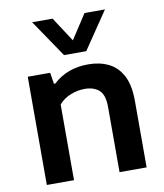

<svg xmlns="http://www.w3.org/2000/svg" viewBox="-88 -881 816 953"><g transform="rotate(-10 319.5 -404.0)"><path d="M70.5 0V-545.5H183.5L192.5 -488.5H199.5Q269.5 -554 376 -554Q434 -554 478.5 -532.2Q523 -510.5 548.2 -462.5Q573.5 -414.5 573.5 -336V0H437V-329Q437 -389.5 410.5 -413.2Q384 -437 337.5 -437Q304 -437 268.5 -423.8Q233 -410.5 207.5 -381.5V0ZM266.5 -620 139 -808H242L322.5 -684.5L403 -808H506L378.5 -620Z"/></g></svg>

Font: Encode Sans SemiExpanded SemiExpanded SemiBold
Style: Regular
Weight: 600
Width: 6
Designer: Multiple Designers
Foundry: Impallari Type
Version: Version 3.000; ttfautohint (v1.8.3) -l 8 -r 50 -G 200 -x 14 